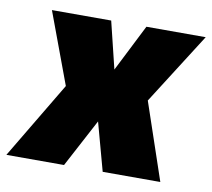

<svg xmlns="http://www.w3.org/2000/svg" viewBox="-98 -603 748 676"><g transform="rotate(10 275.5 -265.0)"><path d="M35.2 -529.8H247.1L288.1 -361.8L373 -529.8H585L422.9 -274.9L516.1 0H310.1L263.2 -171.9L171.9 0H-34.2L129.9 -274.9Z"/></g></svg>

Font: Cooper Hewitt
Style: Heavy Italic
Weight: 714
Designer: Village Type and Design LLC
Foundry: Cooper Hewitt Smithsonian Design Museum
Version: 1.000